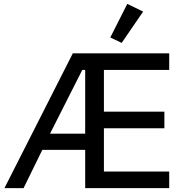

<svg xmlns="http://www.w3.org/2000/svg" viewBox="-20 -974 959 994"><path d="M421 -198H199L102 0H3L357 -698H856V-612H518V-396H831V-310H518V-86H856V0H421ZM406 -612 239 -282H421V-612ZM610 -752 551 -780 639 -954 721 -914Z"/></svg>

Font: IBM Plex Sans Text
Style: Regular
Weight: 450
Designer: Mike Abbink, Paul van der Laan, Pieter van Rosmalen
Foundry: Bold Monday
Version: Version 3.005